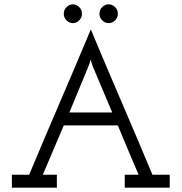

<svg xmlns="http://www.w3.org/2000/svg" viewBox="-20 -868 840 888"><path d="M525 -804Q525 -823 512 -835.5Q499 -848 483 -848Q466 -848 453 -835.5Q440 -823 440 -804Q440 -786 453 -773.5Q466 -761 483 -761Q499 -761 512 -773.5Q525 -786 525 -804ZM359 -804Q359 -823 346 -835.5Q333 -848 317 -848Q301 -848 288 -835.5Q275 -823 275 -804Q275 -786 288 -773.5Q301 -761 317 -761Q333 -761 346 -773.5Q359 -786 359 -804ZM243 0V-60H178Q207 -129 226.5 -174Q246 -219 275 -288H525Q549 -231 572.5 -174Q596 -117 621 -60H557V0H765V-60H685Q614 -230 542.5 -396Q471 -562 400 -732Q329 -562 257.5 -396Q186 -230 115 -60H35V0ZM389 -561Q391 -566 393.5 -573Q396 -580 399 -592L409 -561L499 -348H301Q322 -399 344.5 -453.5Q367 -508 389 -561Z"/></svg>

Font: Josefin Slab Thin SemiBold
Style: Regular
Weight: 600
Version: Version 2.000